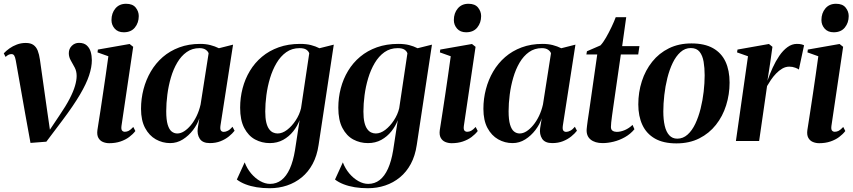

<svg xmlns="http://www.w3.org/2000/svg" viewBox="-26 -747 4516 1017"><path d="M57.5 -427Q54 -446 49 -453.2Q44 -460.5 34.5 -460.5Q26.5 -460.5 19 -456.8Q11.5 -453 3.5 -445.5L-6 -464.5Q6.5 -478 24 -490.5Q41.5 -503 63.5 -511.2Q85.5 -519.5 110.5 -519.5Q136 -519.5 151 -509Q166 -498.5 173.8 -478.8Q181.5 -459 185.5 -431L223.5 -162.5L240 -48.5L212.5 -21.5L288.5 -135Q323 -185.5 343 -224.2Q363 -263 371.5 -292.8Q380 -322.5 380 -344.5Q380 -370 369.8 -389.2Q359.5 -408.5 349 -426.8Q338.5 -445 338.5 -465Q338.5 -488.5 354.2 -504.2Q370 -520 392.5 -520Q418.5 -520 433.5 -506.5Q448.5 -493 454.5 -472.2Q460.5 -451.5 460.5 -428Q460.5 -392 446 -347.8Q431.5 -303.5 397.5 -245.8Q363.5 -188 305 -110L219.5 3.5L135.5 10L108 -141.5Z M552.5 11.5Q535 11.5 519.2 5Q503.5 -1.5 495 -17Q486.5 -32.5 490 -58Q491 -65 495.2 -91.8Q499.5 -118.5 505.8 -159.2Q512 -200 519.2 -248.8Q526.5 -297.5 534 -349.2Q541.5 -401 548 -449L490.5 -469.5L492.5 -484.5L660.5 -514L679.5 -499L617.5 -80.5Q615 -61.5 620.8 -55.2Q626.5 -49 635 -49Q646 -49 656 -54.2Q666 -59.5 680 -74.5L691 -53Q678 -36 658.2 -21.2Q638.5 -6.5 612 2.5Q585.5 11.5 552.5 11.5ZM629.5 -576Q598.5 -576 581.5 -595.5Q564.5 -615 564.5 -640.5Q564.5 -677.5 585.2 -702.2Q606 -727 642 -727Q676.5 -727 692.8 -706.8Q709 -686.5 709 -662Q709 -626.5 688.5 -601.2Q668 -576 629.5 -576Z M1142 -83Q1139 -63 1144 -55.8Q1149 -48.5 1159.5 -48.5Q1169.5 -48.5 1181.5 -54.8Q1193.5 -61 1205.5 -75.5L1216.5 -54.5Q1205.5 -40 1186.5 -24.5Q1167.5 -9 1142.2 1Q1117 11 1085.5 11Q1047 11 1032 -12.2Q1017 -35.5 1021.5 -68L1030 -120.5Q1019.5 -88.5 996.5 -58.2Q973.5 -28 942.5 -8.5Q911.5 11 875.5 11Q834.5 11 799.2 -9Q764 -29 742.5 -69.2Q721 -109.5 721 -170.5Q721 -224 734.2 -274.5Q747.5 -325 773 -368.5Q798.5 -412 836.2 -444.8Q874 -477.5 923.8 -496Q973.5 -514.5 1034 -514.5Q1064 -514.5 1088.2 -508.2Q1112.5 -502 1133.5 -491.5L1208.5 -510.5ZM1079 -464.5Q1076 -475 1063.8 -483.5Q1051.5 -492 1031 -492Q992 -492 962.8 -471.2Q933.5 -450.5 912.8 -415.2Q892 -380 879.2 -336.2Q866.5 -292.5 860.5 -246.2Q854.5 -200 854.5 -158Q854.5 -112.5 862.2 -86.8Q870 -61 883.2 -50.5Q896.5 -40 913 -40Q931 -40 949.2 -51.5Q967.5 -63 984.8 -83.8Q1002 -104.5 1015.5 -132.5Q1029 -160.5 1036.5 -193.5Z M1661.5 21Q1653 78.5 1630 121.2Q1607 164 1572.2 192.5Q1537.5 221 1494.2 235.5Q1451 250 1402.5 250Q1366 250 1333.5 244.8Q1301 239.5 1274.5 229.2Q1248 219 1228.5 204L1270 113Q1282.5 146 1304.2 171.8Q1326 197.5 1352.2 212.2Q1378.5 227 1404.5 227Q1438.5 227 1464.8 206.8Q1491 186.5 1509 146.8Q1527 107 1536.5 49L1561 -110.5Q1549.5 -79.5 1527.2 -51.5Q1505 -23.5 1473.8 -6.2Q1442.5 11 1403 11Q1361 11 1325.2 -8.2Q1289.5 -27.5 1267.8 -69Q1246 -110.5 1246 -176.5Q1246 -229.5 1259 -279.2Q1272 -329 1297.8 -371.8Q1323.5 -414.5 1361.8 -446.5Q1400 -478.5 1450.5 -496.5Q1501 -514.5 1563 -514.5Q1597 -514.5 1621.2 -508.2Q1645.5 -502 1666 -491.5L1742 -510.5ZM1612 -464.5Q1608.5 -476 1596.5 -484Q1584.5 -492 1561 -492Q1520.5 -492 1490.2 -470.5Q1460 -449 1438.8 -413Q1417.5 -377 1404.2 -332.8Q1391 -288.5 1385 -242.8Q1379 -197 1379 -156.5Q1379 -122 1384.2 -99.5Q1389.5 -77 1398.8 -64Q1408 -51 1419.8 -45.5Q1431.5 -40 1444.5 -40Q1469.5 -40 1494.8 -59.2Q1520 -78.5 1540.2 -109.2Q1560.5 -140 1568.5 -173.5Z M2181.5 21Q2173 78.5 2150 121.2Q2127 164 2092.2 192.5Q2057.5 221 2014.2 235.5Q1971 250 1922.5 250Q1886 250 1853.5 244.8Q1821 239.5 1794.5 229.2Q1768 219 1748.5 204L1790 113Q1802.5 146 1824.2 171.8Q1846 197.5 1872.2 212.2Q1898.5 227 1924.5 227Q1958.5 227 1984.8 206.8Q2011 186.5 2029 146.8Q2047 107 2056.5 49L2081 -110.5Q2069.5 -79.5 2047.2 -51.5Q2025 -23.5 1993.8 -6.2Q1962.5 11 1923 11Q1881 11 1845.2 -8.2Q1809.5 -27.5 1787.8 -69Q1766 -110.5 1766 -176.5Q1766 -229.5 1779 -279.2Q1792 -329 1817.8 -371.8Q1843.5 -414.5 1881.8 -446.5Q1920 -478.5 1970.5 -496.5Q2021 -514.5 2083 -514.5Q2117 -514.5 2141.2 -508.2Q2165.5 -502 2186 -491.5L2262 -510.5ZM2132 -464.5Q2128.5 -476 2116.5 -484Q2104.5 -492 2081 -492Q2040.5 -492 2010.2 -470.5Q1980 -449 1958.8 -413Q1937.5 -377 1924.2 -332.8Q1911 -288.5 1905 -242.8Q1899 -197 1899 -156.5Q1899 -122 1904.2 -99.5Q1909.5 -77 1918.8 -64Q1928 -51 1939.8 -45.5Q1951.5 -40 1964.5 -40Q1989.5 -40 2014.8 -59.2Q2040 -78.5 2060.2 -109.2Q2080.5 -140 2088.5 -173.5Z M2366 11.5Q2348.5 11.5 2332.8 5Q2317 -1.5 2308.5 -17Q2300 -32.5 2303.5 -58Q2304.5 -65 2308.8 -91.8Q2313 -118.5 2319.2 -159.2Q2325.5 -200 2332.8 -248.8Q2340 -297.5 2347.5 -349.2Q2355 -401 2361.5 -449L2304 -469.5L2306 -484.5L2474 -514L2493 -499L2431 -80.5Q2428.5 -61.5 2434.2 -55.2Q2440 -49 2448.5 -49Q2459.5 -49 2469.5 -54.2Q2479.5 -59.5 2493.5 -74.5L2504.5 -53Q2491.5 -36 2471.8 -21.2Q2452 -6.5 2425.5 2.5Q2399 11.5 2366 11.5ZM2443 -576Q2412 -576 2395 -595.5Q2378 -615 2378 -640.5Q2378 -677.5 2398.8 -702.2Q2419.5 -727 2455.5 -727Q2490 -727 2506.2 -706.8Q2522.5 -686.5 2522.5 -662Q2522.5 -626.5 2502 -601.2Q2481.5 -576 2443 -576Z M2955.5 -83Q2952.5 -63 2957.5 -55.8Q2962.5 -48.5 2973 -48.5Q2983 -48.5 2995 -54.8Q3007 -61 3019 -75.5L3030 -54.5Q3019 -40 3000 -24.5Q2981 -9 2955.8 1Q2930.5 11 2899 11Q2860.5 11 2845.5 -12.2Q2830.5 -35.5 2835 -68L2843.5 -120.5Q2833 -88.5 2810 -58.2Q2787 -28 2756 -8.5Q2725 11 2689 11Q2648 11 2612.8 -9Q2577.5 -29 2556 -69.2Q2534.5 -109.5 2534.5 -170.5Q2534.5 -224 2547.8 -274.5Q2561 -325 2586.5 -368.5Q2612 -412 2649.8 -444.8Q2687.5 -477.5 2737.2 -496Q2787 -514.5 2847.5 -514.5Q2877.5 -514.5 2901.8 -508.2Q2926 -502 2947 -491.5L3022 -510.5ZM2892.5 -464.5Q2889.5 -475 2877.2 -483.5Q2865 -492 2844.5 -492Q2805.5 -492 2776.2 -471.2Q2747 -450.5 2726.2 -415.2Q2705.5 -380 2692.8 -336.2Q2680 -292.5 2674 -246.2Q2668 -200 2668 -158Q2668 -112.5 2675.8 -86.8Q2683.5 -61 2696.8 -50.5Q2710 -40 2726.5 -40Q2744.5 -40 2762.8 -51.5Q2781 -63 2798.2 -83.8Q2815.5 -104.5 2829 -132.5Q2842.5 -160.5 2850 -193.5Z M3222.5 -181Q3218.5 -154 3215.8 -133.2Q3213 -112.5 3211.5 -98.2Q3210 -84 3210 -74.5Q3210 -60 3219.2 -54.2Q3228.5 -48.5 3241 -48.5Q3261.5 -48.5 3284 -58.2Q3306.5 -68 3324.5 -85.5L3334.5 -62.5Q3313.5 -37 3284.2 -20.5Q3255 -4 3224 3.5Q3193 11 3166 11Q3125.5 11 3102.2 -8Q3079 -27 3081.5 -63Q3082 -69.5 3083.5 -81.5Q3085 -93.5 3087.2 -109.8Q3089.5 -126 3092.8 -147Q3096 -168 3099.5 -193L3137.5 -458.5H3080L3083 -475.5L3154.5 -506.5Q3168.5 -521 3184 -548Q3199.5 -575 3213.5 -604.5Q3227.5 -634 3235.5 -656H3291L3269.5 -502.5H3361L3354.5 -458.5H3262.5Z M3636.5 -517Q3706 -517 3750.8 -491.8Q3795.5 -466.5 3817 -420.2Q3838.5 -374 3838.5 -309.5Q3838.5 -247 3820.2 -189Q3802 -131 3766.2 -85.8Q3730.5 -40.5 3678 -14Q3625.5 12.5 3557 12.5Q3487.5 12.5 3442.8 -13.2Q3398 -39 3376.5 -85.5Q3355 -132 3355 -194Q3355 -258.5 3373.8 -316.8Q3392.5 -375 3428.8 -420.2Q3465 -465.5 3517.2 -491.2Q3569.5 -517 3636.5 -517ZM3633 -492.5Q3602.5 -492.5 3578.5 -471Q3554.5 -449.5 3537.2 -413.8Q3520 -378 3509 -334Q3498 -290 3492.8 -243.8Q3487.5 -197.5 3487.5 -156.5Q3487.5 -113.5 3495 -81Q3502.5 -48.5 3519 -30.5Q3535.5 -12.5 3561.5 -12.5Q3592 -12.5 3616 -34Q3640 -55.5 3657 -91.5Q3674 -127.5 3685 -171.5Q3696 -215.5 3701.2 -261.2Q3706.5 -307 3706.5 -348Q3706.5 -387 3701 -419.8Q3695.5 -452.5 3679.8 -472.5Q3664 -492.5 3633 -492.5Z M3872 0 3936 -449 3878 -469.5 3880.5 -484.5 4047 -514 4065.5 -499 4053.5 -413.5 4039 -319.5Q4051 -354 4066.8 -388.5Q4082.5 -423 4102 -451.5Q4121.5 -480 4145 -497.2Q4168.5 -514.5 4195 -514.5Q4210.5 -514.5 4219.8 -512Q4229 -509.5 4233 -507L4205.5 -378.5Q4202 -382.5 4186.8 -388.2Q4171.5 -394 4155 -394Q4135.5 -394 4117.8 -383.8Q4100 -373.5 4084.8 -357.5Q4069.5 -341.5 4057.5 -323.8Q4045.5 -306 4037 -291L3995 0Z M4313 11.5Q4295.5 11.5 4279.8 5Q4264 -1.5 4255.5 -17Q4247 -32.5 4250.5 -58Q4251.5 -65 4255.8 -91.8Q4260 -118.5 4266.2 -159.2Q4272.5 -200 4279.8 -248.8Q4287 -297.5 4294.5 -349.2Q4302 -401 4308.5 -449L4251 -469.5L4253 -484.5L4421 -514L4440 -499L4378 -80.5Q4375.5 -61.5 4381.2 -55.2Q4387 -49 4395.5 -49Q4406.5 -49 4416.5 -54.2Q4426.5 -59.5 4440.5 -74.5L4451.5 -53Q4438.5 -36 4418.8 -21.2Q4399 -6.5 4372.5 2.5Q4346 11.5 4313 11.5ZM4390 -576Q4359 -576 4342 -595.5Q4325 -615 4325 -640.5Q4325 -677.5 4345.8 -702.2Q4366.5 -727 4402.5 -727Q4437 -727 4453.2 -706.8Q4469.5 -686.5 4469.5 -662Q4469.5 -626.5 4449 -601.2Q4428.5 -576 4390 -576Z"/></svg>

Font: Merriweather 144pt SemiBold
Style: Italic
Weight: 600
Italic angle: -7.8°
Version: Version 2.101